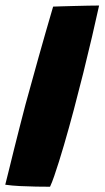

<svg xmlns="http://www.w3.org/2000/svg" viewBox="-36 -682 388 712"><path d="M149.5 10.5Q127.5 10.5 97.8 10Q68 9.5 37.8 8Q7.5 6.5 -16.5 3Q-10.5 -20 -2.2 -54.2Q6 -88.5 16.2 -129Q26.5 -169.5 37.2 -212Q48 -254.5 58.5 -294.5Q81 -377 106.8 -468.8Q132.5 -560.5 161 -657.5Q170.5 -658 191.5 -658.5Q212.5 -659 239 -659.8Q265.5 -660.5 290 -661Q314.5 -661.5 331.5 -661.5Q320.5 -610.5 305.2 -545.5Q290 -480.5 272.8 -411.2Q255.5 -342 238 -276Q229 -243 219.8 -209.2Q210.5 -175.5 201 -143.2Q191.5 -111 182.5 -82.2Q173.5 -53.5 165.2 -29.5Q157 -5.5 149.5 10.5Z"/></svg>

Font: Grandstander Thin ExtraBold
Style: Italic
Weight: 800
Italic angle: -15°
Version: Version 1.200